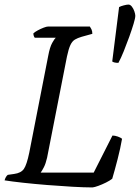

<svg xmlns="http://www.w3.org/2000/svg" viewBox="-29 -820 612 840"><path d="M376 0Q340 0 287.5 -3Q235 -6 178.5 -10.5Q122 -15 72 -20.5Q22 -26 -9 -31Q-4 -48 5 -55L33 -59Q63 -63 75.5 -81Q88 -99 99 -152L182 -576Q189 -614 199.5 -632.5Q210 -651 215 -655H123Q117 -663 117 -674Q123 -680 136 -687Q149 -694 162 -699Q175 -704 182 -704H364Q367 -700 371 -692Q375 -684 375 -672L328 -659Q311 -654 299 -647Q287 -640 279 -623Q271 -606 264 -573L177 -130Q171 -104 163 -88.5Q155 -73 149 -65H381L463 -227Q474 -227 486.5 -222.5Q499 -218 505 -213Q498 -172 485.5 -123.5Q473 -75 462 -38Q452 -30 435 -21.5Q418 -13 401.5 -7Q385 -1 376 0ZM489 -545Q470 -545 462 -551L492 -789Q499 -793 512.5 -796.5Q526 -800 533 -800Q541 -800 548 -791Q555 -782 559 -770Q563 -758 563 -751Q563 -741 555.5 -716Q548 -691 536.5 -659Q525 -627 512.5 -596Q500 -565 489 -545Z"/></svg>

Font: Texturina Light
Style: Italic
Weight: 300
Italic angle: -11°
Designer: Guillermo Torres Carreño
Foundry: Omnibus-Type
Version: Version 1.002; ttfautohint (v1.8.3)